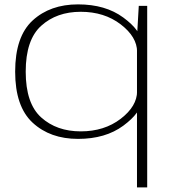

<svg xmlns="http://www.w3.org/2000/svg" viewBox="-20 -614 772 855"><path d="M590 220.5H635.5V-588H598L590 -450ZM327.5 4.5Q449.5 4.5 529 -54.2Q608.5 -113 608.5 -164.5L590.5 -208Q590.5 -141 517.5 -85Q444.5 -29 339.5 -29Q232.5 -29 163.5 -91Q94.5 -153 94.5 -295Q94.5 -437 163.5 -499.2Q232.5 -561.5 339.5 -561.5Q444.5 -561.5 517.5 -505.5Q590.5 -449.5 590.5 -383L608.5 -426Q608.5 -477.5 529 -536Q449.5 -594.5 327.5 -594.5Q203.5 -594.5 125.5 -523Q47.5 -451.5 47.5 -295Q47.5 -139.5 125.5 -67.5Q203.5 4.5 327.5 4.5Z"/></svg>

Font: Anybody Expanded ExtraLight
Style: Regular
Weight: 250
Width: 7
Version: Version 1.113;gftools[0.9.25]